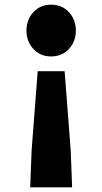

<svg xmlns="http://www.w3.org/2000/svg" viewBox="-20 -603 437 820"><path d="M109 197 115 39 141 -299H256L282 39L288 197ZM198 -362Q152 -362 122.5 -394Q93 -426 93 -472Q93 -519 122.5 -551Q152 -583 198 -583Q245 -583 274.5 -551Q304 -519 304 -472Q304 -426 274.5 -394Q245 -362 198 -362Z"/></svg>

Font: Noto Sans SC Thin Black
Style: Regular
Weight: 900
Version: Version 2.004-H2;hotconv 1.0.118;makeotfexe 2.5.65603